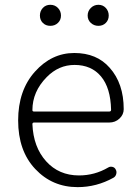

<svg xmlns="http://www.w3.org/2000/svg" viewBox="-20 -768 577 801"><path d="M303.7 12.7Q198.2 12.7 127 -63Q55.7 -138.7 55.7 -265.6Q55.7 -390.6 125.5 -468.8Q195.3 -546.9 290 -546.9Q383.8 -546.9 437.5 -485.4Q496.1 -419.9 496.1 -312.5Q496.1 -290 478.5 -273.4Q460.9 -256.8 435.5 -256.8H122.1Q115.2 -256.8 115.2 -250Q119.1 -154.3 172.4 -95.2Q225.6 -36.1 309.6 -36.1Q375 -36.1 431.6 -69.3Q439.5 -74.2 449.2 -71.8Q459 -69.3 462.9 -60.5Q467.8 -51.8 464.8 -41.5Q461.9 -31.2 453.1 -26.4Q382.8 12.7 303.7 12.7ZM115.2 -308.6Q115.2 -302.7 122.1 -302.7H435.5Q443.4 -302.7 443.4 -309.6Q443.4 -310.5 443.4 -310.5Q441.4 -401.4 401.4 -449.2Q361.3 -497.1 291 -497.1Q224.6 -497.1 174.8 -446.3Q115.2 -385.7 115.2 -308.6ZM146.5 -703.1Q146.5 -721.7 158.7 -734.9Q170.9 -748 189.9 -748Q209 -748 221.7 -734.9Q234.4 -721.7 234.4 -703.1Q234.4 -684.6 221.7 -672.4Q209 -660.2 189.9 -660.2Q170.9 -660.2 158.7 -672.4Q146.5 -684.6 146.5 -703.1ZM390.6 -660.2Q372.1 -660.2 358.9 -672.4Q345.7 -684.6 345.7 -703.1Q345.7 -721.7 358.9 -734.9Q372.1 -748 390.6 -748Q409.2 -748 421.4 -734.9Q433.6 -721.7 433.6 -703.1Q433.6 -684.6 421.4 -672.4Q409.2 -660.2 390.6 -660.2Z"/></svg>

Font: Gen Jyuu Gothic Light
Style: Regular
Weight: 200
Designer: [Source Han Sans]
Ryoko NISHIZUKA  (kana & ideographs); Paul D. Hunt (Latin, Greek & Cyrillic); Wenlong ZHANG  (bopomofo
Version: Version 1.002.20150607